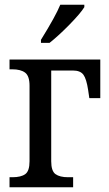

<svg xmlns="http://www.w3.org/2000/svg" viewBox="-20 -786 459 806"><path d="M152 -619Q214 -719 233 -766H334V-756Q318 -730 272 -683Q226 -636 188 -606H152ZM20 -42H32Q68 -42 86 -55Q104 -68 104 -109V-426Q104 -467 85.5 -481Q67 -495 32 -495H20V-536H401V-374H355L350 -408Q343 -455 330 -472.5Q317 -490 286 -490H195V-109Q195 -68 213 -55Q231 -42 266 -42H287V0H20Z"/></svg>

Font: Noto Serif Narrow
Style: Regular
Weight: 400
Width: 4
Designer: Monotype Design Team
Foundry: Monotype Imaging Inc.
Version: Version 1.001